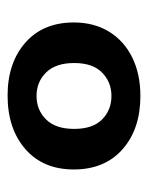

<svg xmlns="http://www.w3.org/2000/svg" viewBox="38 -778 390 506"><g transform="rotate(-90 233.0 -525.0)"><path d="M39.4 -525.5Q39.4 -606.5 93.2 -653.3Q147 -700 234.1 -700Q320.2 -700 373.5 -653.3Q426.8 -606.5 426.8 -525.5Q426.8 -472 402.3 -432.2Q377.7 -392.5 334 -371.2Q290.2 -350 233.1 -350Q146 -350 92.7 -397Q39.4 -444 39.4 -525.5ZM319.9 -524.5Q319.9 -573.4 294.9 -598.6Q270 -623.7 233.1 -623.7Q196.2 -623.7 171.2 -598.6Q146.3 -573.4 146.3 -524.5Q146.3 -475.6 171.2 -450.9Q196.2 -426.3 233.1 -426.3Q269.5 -426.3 294.7 -450.9Q319.9 -475.6 319.9 -524.5Z"/></g></svg>

Font: AF Albert Sans Medium
Style: Regular
Weight: 500
Designer: Andreas Rasmussen
Foundry: a.Foundry
Version: Version 1.300;Glyphs 3.2 (3231)